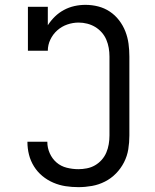

<svg xmlns="http://www.w3.org/2000/svg" viewBox="-20 -763 640 791"><path d="M303 8Q276 8 250 4Q224 0 199.5 -10.5Q175 -21 154.5 -38Q134 -55 120 -77.5Q106 -100 99.5 -125.5Q93 -151 93 -178V-179H175V-178Q175 -154 185 -131.5Q195 -109 213 -93.5Q231 -78 255 -72Q279 -66 303 -66Q320 -66 338 -69.5Q356 -73 371.5 -82Q387 -91 399 -104.5Q411 -118 418 -134.5Q425 -151 428 -169Q431 -187 431 -205V-530Q431 -548 428 -565.5Q425 -583 418 -599.5Q411 -616 399 -629.5Q387 -643 372 -652Q357 -661 339.5 -665.5Q322 -670 304 -670Q280 -670 257 -662Q234 -654 216 -638Q198 -622 187.5 -600Q177 -578 177 -554H95V-735H177V-659Q190 -679 206.5 -695Q223 -711 243.5 -722Q264 -733 286.5 -738Q309 -743 332 -743Q359 -743 384.5 -736.5Q410 -730 432 -715.5Q454 -701 470.5 -679.5Q487 -658 496.5 -633.5Q506 -609 509.5 -583Q513 -557 513 -530V-205Q513 -176 508.5 -148Q504 -120 491 -94.5Q478 -69 458 -48.5Q438 -28 412.5 -15Q387 -2 359 3Q331 8 303 8Z"/></svg>

Font: Iosevka Plex Etoile
Style: Regular
Weight: 400
Designer: Belleve Invis
Foundry: Belleve Invis
Version: Version 25.1.1; ttfautohint (v1.8.4)